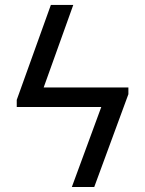

<svg xmlns="http://www.w3.org/2000/svg" viewBox="-20 -747 580 767"><path d="M272.7 -727.3 154.5 -397.7H492.9V-370.7L356.5 0H267L384.6 -319.6H46.9V-348L183.2 -727.3Z"/></svg>

Font: Inter Alia
Style: Regular
Weight: 400
Designer: Rasmus Andersson (Latin, Greek, Cyrillic etc.) and Evan from Shavian.info (Shavian, old style figures)
Foundry: Shavian.info
Version: Version 0.001;git-37ab20767